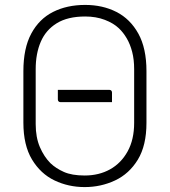

<svg xmlns="http://www.w3.org/2000/svg" viewBox="-20 -740 690 780"><path d="M215 -375H424Q429 -375 432 -372Q435 -369 435 -364Q435 -354 435 -344.5Q435 -335 435 -325H226Q221 -325 218 -328Q215 -331 215 -336Q215 -346 215 -355.5Q215 -365 215 -375ZM326 -720Q397 -720 453 -691.5Q509 -663 542 -603.5Q575 -544 575 -451V-241Q575 -149 540 -91.5Q505 -34 447.5 -7Q390 20 324 20Q258 20 201.5 -7Q145 -34 110 -92Q75 -150 75 -242V-451Q75 -544 107 -603.5Q139 -663 195.5 -691.5Q252 -720 326 -720ZM125 -236Q125 -182 142 -142.5Q159 -103 185 -77Q207 -56 239.5 -41.5Q272 -27 324 -27Q382 -27 427 -52Q472 -77 498.5 -125Q525 -173 525 -241V-459Q525 -498 517 -529Q509 -560 495 -584Q481 -608 463 -625Q441 -646 405.5 -659.5Q370 -673 326 -673Q255 -673 210.5 -645.5Q166 -618 145.5 -570Q125 -522 125 -459Z"/></svg>

Font: Recursive Sans Linear Light
Style: Regular
Weight: 300
Version: Version 1.085